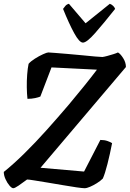

<svg xmlns="http://www.w3.org/2000/svg" viewBox="-35 -994 685 1014"><path d="M35 0Q27 0 15 -14Q3 -28 -6 -48Q-15 -68 -15 -86Q35 -126 93.5 -183.5Q152 -241 212 -308Q272 -375 329 -442Q370 -491 408 -538Q446 -585 477 -626L237 -638L178 -484Q169 -480 150.5 -476Q132 -472 110 -472Q107 -500 106.5 -533.5Q106 -567 108.5 -600Q111 -633 116 -657Q127 -670 149 -684Q171 -698 192 -707.5Q213 -717 220 -717Q228 -717 256.5 -714.5Q285 -712 323.5 -709Q362 -706 400.5 -702Q439 -698 468 -695.5Q497 -693 506 -693Q515 -694 531.5 -698.5Q548 -703 564 -708Q580 -713 588 -717Q601 -710 615.5 -687Q630 -664 630 -640L179 -108L409 -88L495 -255Q517 -255 533.5 -249Q550 -243 557 -238Q546 -181 532.5 -128Q519 -75 508 -51Q495 -38 476.5 -26.5Q458 -15 440.5 -7.5Q423 0 412 0Q401 0 369.5 -4.5Q338 -9 298 -16Q258 -23 218 -29.5Q178 -36 147.5 -41Q117 -46 108 -46Q84 -28 63.5 -14Q43 0 35 0ZM403 -769Q384 -769 356.5 -819.5Q329 -870 298 -947Q303 -954 310 -962.5Q317 -971 329 -974L417 -871L545 -974Q556 -970 563.5 -962Q571 -954 573 -947Q512 -870 467.5 -819.5Q423 -769 403 -769Z"/></svg>

Font: Texturina 72pt 72pt Regular
Style: Bold Italic
Weight: 700
Italic angle: -11°
Designer: Guillermo Torres Carreño
Foundry: Omnibus-Type
Version: Version 1.002; ttfautohint (v1.8.3)